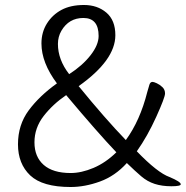

<svg xmlns="http://www.w3.org/2000/svg" viewBox="-20 -732 744 769"><path d="M446 -122Q370 -202 245 -351Q192 -315 155 -267.5Q118 -220 118 -162Q118 -104 155 -71.5Q192 -39 263 -39Q306 -39 354.5 -59.5Q403 -80 446 -122ZM375 -588Q375 -660 314 -660Q256 -660 226 -609Q212 -585 212 -556Q212 -493 257 -435Q310 -469 342.5 -510.5Q375 -552 375 -588ZM442 -591Q442 -491 295 -387Q401 -257 484 -171Q541 -249 570 -364Q575 -382 578.5 -393Q582 -404 591 -404Q596 -404 608 -398.5Q620 -393 630.5 -383Q641 -373 641 -357.5Q641 -342 606 -264.5Q571 -187 528 -126Q611 -40 659 -23Q704 -4 704 6Q704 14 666.5 14Q629 14 599.5 4.5Q570 -5 545.5 -26Q521 -47 488 -79Q441 -27 380.5 -5Q320 17 263 17Q150 17 101 -29.5Q52 -76 52 -154Q52 -232 95 -290Q138 -348 208 -398Q146 -481 146 -558Q146 -603 168 -638Q190 -673 226.5 -692.5Q263 -712 316.5 -712Q370 -712 406 -681.5Q442 -651 442 -591Z"/></svg>

Font: ToneOZ-Pinyin-WenKai-Regular
Style: Regular
Weight: 400
Designer: Fontworks Inc.
Foundry: ToneOZ
Version: Version 0.240331